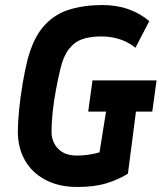

<svg xmlns="http://www.w3.org/2000/svg" viewBox="-20 -732 643 764"><path d="M288 12Q214 12 160.5 -16.5Q107 -45 79 -94.5Q51 -144 51 -208Q51 -244 56 -295Q61 -346 70 -399Q79 -452 90 -496Q113 -582 155 -629Q197 -676 256.5 -694Q316 -712 387 -712Q445 -712 492 -695Q539 -678 574 -648L519 -542Q492 -564 457.5 -575.5Q423 -587 383 -587Q339 -587 307.5 -576Q276 -565 254 -536.5Q232 -508 220 -457Q211 -419 202.5 -374Q194 -329 189.5 -285.5Q185 -242 185 -208Q185 -167 211.5 -140Q238 -113 285 -113Q310 -113 333.5 -116.5Q357 -120 376 -126L402 -288H331L348 -412H603L586 -288H521L489 -41Q453 -18 404.5 -3Q356 12 288 12Z"/></svg>

Font: Finlandica SemiBold
Style: Italic
Weight: 600
Italic angle: -8°
Designer: Niklas Ekholm, Juho Hiilivirta, Jaakko Suomalainen
Foundry: Helsinki Type Studio
Version: Version 1.063